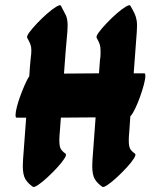

<svg xmlns="http://www.w3.org/2000/svg" viewBox="-20 -721 621 741"><path d="M215 -699Q227 -677 234 -662.5Q241 -648 241 -622L240 -599Q236 -559 233 -518.5Q230 -478 227 -437L362 -438L366 -491Q368 -502 368 -510.5Q368 -519 368 -526Q368 -540 365 -549.5Q362 -559 353 -575Q350 -581 361.5 -596.5Q373 -612 391.5 -631.5Q410 -651 430 -668.5Q450 -686 465 -695Q480 -704 483 -699Q493 -682 499 -669.5Q505 -657 507.5 -641.5Q510 -626 508 -599L496 -438H537Q541 -438 541 -428Q541 -416 535 -393.5Q529 -371 520 -346Q511 -321 501 -300.5Q491 -280 483 -272L479 -214Q478 -204 477.5 -195.5Q477 -187 477 -179Q477 -156 482.5 -146.5Q488 -137 501 -128Q506 -124 496.5 -109Q487 -94 469 -74.5Q451 -55 431 -36.5Q411 -18 395.5 -7.5Q380 3 375 0Q356 -13 346 -29.5Q336 -46 336 -81L337 -106L349 -268L215 -267Q214 -254 213 -240.5Q212 -227 211 -214Q210 -204 209.5 -195.5Q209 -187 209 -179Q209 -156 214.5 -146.5Q220 -137 233 -128Q238 -124 228.5 -109Q219 -94 201 -74.5Q183 -55 163 -36.5Q143 -18 127.5 -7.5Q112 3 107 0Q88 -13 78 -29.5Q68 -46 68 -81L69 -106Q72 -146 75 -186.5Q78 -227 81 -267H44Q40 -267 40 -277Q40 -288 45 -308Q50 -328 58.5 -351Q67 -374 76 -394.5Q85 -415 93 -427Q95 -461 98 -491Q101 -514 101 -526Q101 -540 97.5 -549.5Q94 -559 85 -575Q82 -581 93.5 -596.5Q105 -612 123.5 -631.5Q142 -651 162 -668.5Q182 -686 197 -695Q212 -704 215 -699Z"/></svg>

Font: Ga Maamli
Style: Regular
Weight: 400
Designer: Afotey Clement Nii Odai, Ama Asantewa Diaka, David Abbey-Thompson
Foundry: Sorkin Type Co.
Version: Version 1.000; ttfautohint (v1.8.4.7-5d5b)